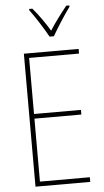

<svg xmlns="http://www.w3.org/2000/svg" viewBox="-62 -989 556 1027"><g transform="rotate(-5 216.0 -475.0)"><path d="M231 -793H254C280 -838 320 -901 351 -943V-950H334C299 -906 269 -866 242 -824C217 -866 182 -916 152 -950H135V-943C161 -909 205 -840 231 -793ZM380 0V-25H112V-363H364V-388H112V-689H380V-714H86V0Z"/></g></svg>

Font: Noto Sans Gujarati Condensed Thin
Style: Regular
Weight: 100
Width: 3
Designer: Jelle Bosma - Monotype Design Team, Universal Thirst
Foundry: Monotype Imaging Inc.
Version: Version 2.106